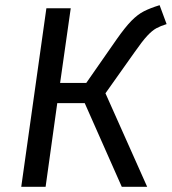

<svg xmlns="http://www.w3.org/2000/svg" viewBox="-20 -721 663 741"><path d="M596 -701 623 -628Q600 -621 583.5 -612Q567 -603 548 -582.5Q529 -562 499 -519L387 -361L548 0H450L307 -323H201L156 0H62L159 -689H253L212 -401H313L430 -569Q463 -616 487 -640.5Q511 -665 535.5 -677.5Q560 -690 596 -701Z"/></svg>

Font: Fira Sans Variable
Style: Italic
Weight: 397
Italic angle: -8°
Designer: Carrois Corporate & Edenspiekermann AG
Foundry: Carrois Corporate GbR & Edenspiekermann AG
Version: Version 4.202